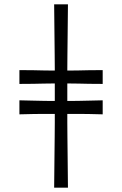

<svg xmlns="http://www.w3.org/2000/svg" viewBox="-20 -758 567 890"><path d="M231 112Q232 25 232.5 -31.5Q233 -88 233.5 -124.5Q234 -161 234 -188.5Q234 -216 234 -244.5Q234 -273 234 -314Q234 -354 234 -382Q234 -410 234 -437.5Q234 -465 233.5 -501.5Q233 -538 232.5 -594.5Q232 -651 231 -738H295Q294 -651 293.5 -594.5Q293 -538 292.5 -501.5Q292 -465 292 -437.5Q292 -410 292 -382Q292 -354 292 -314Q292 -273 292 -244.5Q292 -216 292 -188.5Q292 -161 292.5 -124.5Q293 -88 293.5 -31.5Q294 25 295 112ZM70 -433Q108 -433 134.5 -432.5Q161 -432 181.5 -431.5Q202 -431 221 -431Q240 -431 263 -431Q286 -431 305 -431Q324 -431 345 -431.5Q366 -432 392 -432.5Q418 -433 456 -433V-369Q418 -369 392 -369.5Q366 -370 345 -370.5Q324 -371 305 -371Q286 -371 263 -371Q240 -371 221 -371Q202 -371 181.5 -370.5Q161 -370 134.5 -369.5Q108 -369 70 -369ZM70 -293Q108 -292 134.5 -291.5Q161 -291 181.5 -290.5Q202 -290 221 -290Q240 -290 263 -290Q286 -290 305 -290Q324 -290 345 -290.5Q366 -291 392 -291.5Q418 -292 456 -293V-228Q418 -229 392 -229.5Q366 -230 345 -230Q324 -230 305 -230Q286 -230 263 -230Q240 -230 221 -230Q202 -230 181.5 -230Q161 -230 134.5 -229.5Q108 -229 70 -228Z"/></svg>

Font: Ojuju ExtraLight
Style: Bold
Weight: 700
Version: Version 1.000